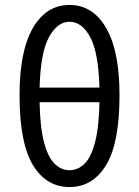

<svg xmlns="http://www.w3.org/2000/svg" viewBox="-20 -744 562 776"><path d="M261 12Q167 12 113 -77Q59 -166 59 -359Q59 -538 113 -631Q167 -724 261 -724Q355 -724 409 -631Q463 -538 463 -359Q463 -166 409 -77Q355 12 261 12ZM261 -656Q212 -656 178 -594Q144 -532 140 -390H382Q378 -532 344.5 -594Q311 -656 261 -656ZM261 -56Q295 -56 321.5 -82Q348 -108 364 -168.5Q380 -229 382 -331H140Q142 -229 158 -168.5Q174 -108 201 -82Q228 -56 261 -56Z"/></svg>

Font: .
Style: 
Weight: 400
Designer: Paul D. Hunt, Dalton Maag
Foundry: Dalton Maag Ltd
Version: Version 1.200